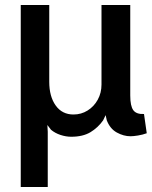

<svg xmlns="http://www.w3.org/2000/svg" viewBox="-20 -537 607 768"><path d="M63 211V-517H177V-210Q177 -151 202.8 -115Q228.5 -79 274 -79Q305 -79 330.5 -95Q356 -111 371 -138.2Q386 -165.5 386 -199V-517H501V-155Q501 -113 513.2 -96.2Q525.5 -79.5 556 -81L567 -4Q550.5 2 532 5Q513.5 8 502 8Q474.5 8 447.2 -7Q420 -22 407 -56L402.5 -76.5L392.5 -55.5Q372 -26.5 341.8 -8.2Q311.5 10 265 10Q244 10 222 2.8Q200 -4.5 184 -18L169.5 -37L171 -10V211Z"/></svg>

Font: Expletus Sans SemiBold
Style: Regular
Weight: 600
Version: Version 7.500